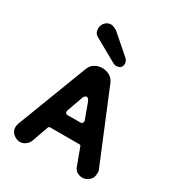

<svg xmlns="http://www.w3.org/2000/svg" viewBox="-149 -675 707 775"><g transform="rotate(30 205.0 -287.5)"><path d="M60 10Q44 10 29.5 -2Q15 -14 15 -33Q15 -41 18 -50L144 -379Q151 -397 167 -406Q183 -415 200 -415Q218 -415 234.5 -406Q251 -397 258 -379L393 -52Q395 -48 395 -44Q395 -40 395 -36Q395 -15 381 -3Q367 9 350 9Q338 9 326.5 2.5Q315 -4 310 -18L281 -96Q280 -102 273 -102H138Q131 -102 129 -96L101 -17Q94 -4 83 3Q72 10 60 10ZM174 -180H233Q239 -180 242.5 -184.5Q246 -189 244 -196L218 -267Q212 -283 203 -283Q194 -283 188 -266L163 -195Q161 -189 164 -184.5Q167 -180 174 -180ZM260 -497Q270 -488 270 -475Q270 -450 242 -450Q237 -450 233.5 -452Q230 -454 227 -455L122 -514Q105 -523 105 -545Q105 -562 116.5 -573.5Q128 -585 144 -585Q160 -583 175 -571Z"/></g></svg>

Font: Dongle
Style: Bold
Weight: 700
Designer: Yanghee Ryu
Foundry: Yanghee Ryu
Version: Version 2.000